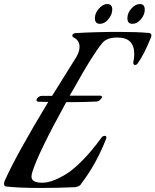

<svg xmlns="http://www.w3.org/2000/svg" viewBox="-65 -917 770 951"><path d="M413 -414Q351 -411 275 -411H263Q122 -155 95 -64Q91 -52 91 -42Q91 -12 144 -12Q166 -12 192 -20.5Q218 -29 255.5 -50.5Q293 -72 340 -119Q387 -166 436 -233Q442 -244 454 -244Q462 -244 462 -236Q462 -234 460 -228Q412 -105 338 -8Q332 6 308 10Q226 14 135 14Q31 14 -33 7Q-45 6 -45 -7Q-45 -15 -41 -23Q16 -151 174 -412L129 -413Q116 -413 116 -421Q116 -429 124.5 -435.5Q133 -442 142 -442H193L314 -636Q329 -663 329 -685Q329 -700 322.5 -711Q316 -722 309 -726L302 -730Q293 -735 293 -741Q293 -745 296.5 -748Q300 -751 304 -752L308 -753Q411 -759 522 -759Q614 -759 670 -754Q685 -754 685 -741Q685 -738 682 -730Q649 -647 615 -600Q610 -595 604 -595Q595 -595 595 -608Q600 -627 600 -649Q600 -731 518 -731H514Q463 -731 441 -703Q390 -640 305 -486Q295 -469 280 -443H430Q440 -443 440 -437Q440 -431 431.5 -423Q423 -415 413 -414ZM430 -799Q405 -799 405 -827Q405 -852 425 -874.5Q445 -897 466 -897Q491 -897 491 -870Q491 -845 472 -822Q453 -799 430 -799ZM591 -799Q566 -799 566 -827Q566 -853 586 -875Q606 -897 628 -897Q652 -897 652 -869Q652 -844 633 -821.5Q614 -799 591 -799Z"/></svg>

Font: Aguafina Script
Style: Regular
Weight: 400
Designer: Angel Koziupa and Alejandro Paul
Foundry: Angel Koziupa and Alejandro Paul
Version: Version 1.000